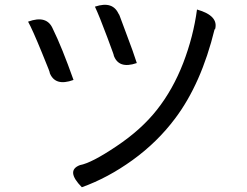

<svg xmlns="http://www.w3.org/2000/svg" viewBox="-20 -754 1040 807"><path d="M379 -726Q456 -752 480 -692Q473 -716 507 -623Q542 -531 555 -489Q477 -462 457 -524Q465 -506 431 -597Q397 -688 379 -726ZM808 -714Q900 -688 884 -631H882Q826 -402 716 -256Q641 -156 537 -81Q433 -6 324 33Q255 -37 316 -60Q365 -69 469 -139Q574 -209 640 -293Q707 -378 750 -489Q793 -601 808 -714ZM98 -663Q177 -692 202 -633Q240 -556 289 -418Q210 -389 188 -450Q196 -436 156 -533Q116 -631 98 -663Z"/></svg>

Font: Swei Toothpaste CJK TC
Style: Regular
Weight: 400
Version: Version 1.0